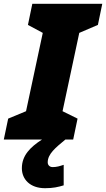

<svg xmlns="http://www.w3.org/2000/svg" viewBox="-56 -734 558 1010"><path d="M59 151C59 209 102 256 181 256C223 256 249 250 279 241V133C258 140 242 145 221 145C204 145 195 133 195 120C195 76 236 43 288 0H329L352 -110L273 -149L361 -561L459 -603L482 -714H114L91 -603L169 -561L81 -149L-13 -110L-36 0H165C103 40 59 84 59 151Z"/></svg>

Font: Noto Sans UI Black
Style: Italic
Weight: 900
Italic angle: -372°
Designer: Monotype Design Team
Foundry: Monotype Imaging Inc.
Version: Version 1.901